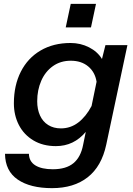

<svg xmlns="http://www.w3.org/2000/svg" viewBox="-20 -786 690 996"><path d="M527 -552H641L531 -35Q507 77 435 133.5Q363 190 250 190Q137 190 72 145.5Q7 101 6 12H130Q131 52 163.5 72Q196 92 254 92Q323 92 361 60.5Q399 29 411 -34L425 -102Q363 -28 270 -28Q203 -28 153.5 -57.5Q104 -87 78 -137.5Q52 -188 52 -250Q52 -343 88 -414Q124 -485 190.5 -524Q257 -563 346 -563Q398 -563 442 -540.5Q486 -518 509 -480ZM296 -120Q346 -120 386 -150.5Q426 -181 455 -236L481 -362Q473 -412 437.5 -441.5Q402 -471 347 -471Q294 -471 254.5 -443Q215 -415 194 -367Q173 -319 173 -261Q173 -219 187.5 -187Q202 -155 230 -137.5Q258 -120 296 -120ZM347 -766H478L452 -644H321Z"/></svg>

Font: Azeret Mono Medium
Style: Italic
Weight: 500
Italic angle: -12°
Designer: Martin Vácha
Foundry: Displaay
Version: Version 1.000; Glyphs 3.0.3, build 3074